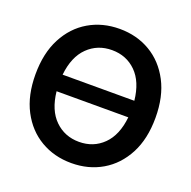

<svg xmlns="http://www.w3.org/2000/svg" viewBox="-131 -866 999 1005"><g transform="rotate(20 368.5 -363.5)"><path d="M369.1 9.8Q273.4 9.8 197.8 -34.7Q122.1 -79.1 78.4 -162.6Q34.7 -246.1 34.7 -363.3Q34.7 -481 78.4 -564.7Q122.1 -648.4 197.8 -692.9Q273.4 -737.3 369.1 -737.3Q464.4 -737.3 539.8 -692.9Q615.2 -648.4 659.2 -564.7Q703.1 -481 703.1 -363.3Q703.1 -245.6 659.2 -162.1Q615.2 -78.6 539.8 -34.4Q464.4 9.8 369.1 9.8ZM369.1 -619.1Q289.1 -619.1 234.4 -565.7Q179.7 -512.2 168.9 -409.7H568.4Q557.6 -512.2 503.4 -565.7Q449.2 -619.1 369.1 -619.1ZM369.1 -108.4Q449.2 -108.4 503.4 -161.9Q557.6 -215.3 568.4 -317.4H168.9Q179.7 -215.3 234.4 -161.9Q289.1 -108.4 369.1 -108.4Z"/></g></svg>

Font: Inter Tight SemiBold
Style: Regular
Weight: 600
Designer: Rasmus Andersson
Foundry: rsms
Version: Version 3.004; ttfautohint (v1.8.4.7-5d5b)